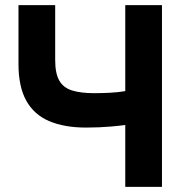

<svg xmlns="http://www.w3.org/2000/svg" viewBox="-20 -728 726 748"><path d="M468 0V-241Q436 -237 411.5 -235Q387 -233 364.5 -232Q342 -231 315 -231Q231 -231 172 -256Q113 -281 82.5 -335.5Q52 -390 52 -479V-708H195V-494Q195 -442 211 -414Q227 -386 261 -375.5Q295 -365 347 -365Q373 -365 405.5 -366.5Q438 -368 468 -373V-708H611V0Z"/></svg>

Font: Onest
Style: Bold
Weight: 700
Designer: Dmitri Voloshin, Andrey Kudryavtsev
Foundry: Dmitri Voloshin, Andrey Kudryavtsev
Version: Version 1.000;gftools[0.9.33]